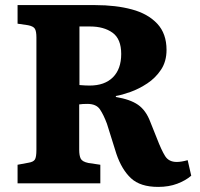

<svg xmlns="http://www.w3.org/2000/svg" viewBox="-20 -720 785 754"><path d="M601 14Q531 14 494.5 -20Q458 -54 437 -116L400 -234Q387 -269 372.5 -290.5Q358 -312 323 -312Q304 -312 291 -310V-132Q291 -109 297 -97Q303 -85 327 -80L374 -73V0H49V-73L92 -81Q111 -84 117 -93.5Q123 -103 123 -132V-573Q123 -597 117 -607Q111 -617 90 -621L49 -627V-700H354Q435 -700 498 -683Q561 -666 597.5 -627Q634 -588 634 -524Q634 -479 612.5 -446.5Q591 -414 558.5 -392.5Q526 -371 492.5 -359Q459 -347 435 -343V-339Q491 -330 522 -308.5Q553 -287 570 -242L596 -177Q614 -130 628.5 -107Q643 -84 674 -84Q692 -84 717 -91L731 -30Q709 -11 676 1.5Q643 14 601 14ZM332 -384Q391 -384 423.5 -416.5Q456 -449 456 -508Q456 -567 422 -591.5Q388 -616 334 -616H292V-386Q316 -384 332 -384Z"/></svg>

Font: Literata
Style: Bold
Weight: 700
Designer: Latin by Veronika Burian and Jose Scaglione. Greek by Irene Vlachou. Cyrillic by Vera Evstafieva.
Foundry: TypeTogether
Version: Version 3.103; ttfautohint (v1.8.4.7-5d5b);gftools[0.9.29]